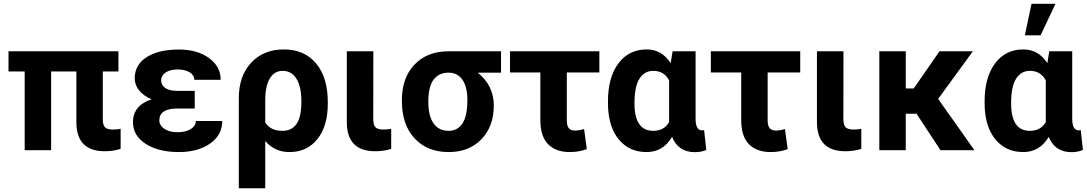

<svg xmlns="http://www.w3.org/2000/svg" viewBox="-20 -802 5804 1025"><path d="M612.3 -420.4H528.8V-165Q528.8 -136.2 539.8 -123.3Q550.8 -110.4 583 -110.4Q604.5 -110.4 624 -114.3V-7.3Q585.9 5.4 539.1 5.4Q390.6 5.4 387.7 -144.5V-420.4H252.9V0H111.8V-420.4H25.4V-528.3H612.3Z M689.9 -149.4Q689.9 -239.3 789.6 -272Q747.1 -289.6 723.1 -319.1Q699.2 -348.6 699.2 -383.8Q699.2 -455.6 762.5 -496.6Q825.7 -537.6 935.1 -537.6Q1033.2 -537.6 1095.7 -492.2Q1158.2 -446.8 1158.2 -376H1017.1Q1017.1 -400.9 992.4 -416Q967.8 -431.2 927.7 -431.2Q888.2 -431.2 864.3 -415Q840.3 -398.9 840.3 -372.6Q840.3 -347.2 862.3 -332Q884.3 -316.9 928.2 -316.9H1019.5V-222.7H926.3Q830.6 -222.2 830.6 -159.7Q830.6 -132.8 857.2 -114.5Q883.8 -96.2 927.2 -96.2Q972.2 -96.2 998.8 -113.3Q1025.4 -130.4 1025.4 -156.2H1166.5Q1166.5 -81.1 1101.6 -35.6Q1036.6 9.8 935.1 9.8Q826.2 9.8 758.1 -33.9Q689.9 -77.6 689.9 -149.4Z M1396 -148.4Q1423.3 -103.5 1488.3 -103.5Q1537.1 -103.5 1563 -140.4Q1588.9 -177.2 1588.9 -260.3Q1588.9 -339.4 1562.7 -381.6Q1536.6 -423.8 1488.8 -423.8Q1445.3 -423.8 1420.7 -383.5Q1396 -343.3 1396 -266.1ZM1495.6 -538.1Q1605 -538.1 1667.5 -463.4Q1730 -388.7 1730 -256.3V-250Q1730 -128.9 1674.6 -59.6Q1619.1 9.8 1525.4 9.8Q1445.8 9.8 1396 -49.3V203.1H1254.9V-277.3Q1254.9 -396.5 1320.8 -467.3Q1386.7 -538.1 1495.6 -538.1Z M1973.1 -528.3 1972.7 -165Q1972.7 -135.7 1984.1 -123Q1995.6 -110.4 2027.3 -110.4Q2048.8 -110.4 2068.4 -114.3V-7.3Q2030.3 5.4 1982.9 5.4Q1834 5.4 1831.5 -145.5V-528.3Z M2266.6 -258.8Q2266.6 -182.6 2294.7 -143.1Q2322.8 -103.5 2375 -103.5Q2422.9 -103.5 2449 -143.1Q2475.1 -182.6 2475.1 -269Q2475.1 -338.4 2448.7 -376.2Q2422.4 -414.1 2374 -414.1Q2323.2 -414.1 2294.9 -377Q2266.6 -339.8 2266.6 -258.8ZM2654.8 -414.1H2530.8Q2616.2 -344.7 2616.2 -238.8Q2616.2 -127.4 2550.3 -58.8Q2484.4 9.8 2375 9.8Q2261.7 9.8 2193.6 -63Q2125.5 -135.7 2125.5 -262.7V-269Q2125.5 -385.7 2192.6 -457Q2259.8 -528.3 2376 -528.3H2654.8Z M3179.7 -415H3005.9V-160.2Q3005.9 -131.3 3016.1 -118.2Q3026.4 -105 3050.3 -105Q3073.2 -105 3098.1 -113.3L3112.8 -5.9Q3071.3 9.8 3021.5 9.8Q2948.2 9.8 2906.7 -31.5Q2865.2 -72.8 2864.7 -159.7V-415H2702.6V-528.3H3179.7Z M3367.2 -250Q3367.2 -103.5 3467.3 -103.5Q3525.4 -103.5 3552.2 -150.4V-372.6Q3525.4 -423.8 3468.3 -423.8Q3419.9 -423.8 3393.6 -381.8Q3367.2 -339.8 3367.2 -250ZM3693.4 -528.3V-163.6Q3694.8 -106 3728 -106Q3734.9 -106 3738.8 -107.9L3750.5 -2Q3726.1 10.3 3689.5 10.3Q3601.1 10.3 3567.9 -71.3Q3520 9.8 3431.6 9.8Q3341.3 9.8 3286.1 -54.4Q3231 -118.7 3226.1 -230.5L3225.6 -260.3Q3225.6 -388.7 3281.2 -463.4Q3336.9 -538.1 3432.6 -538.1Q3513.2 -538.1 3560.5 -464.8L3570.8 -528.3Z M4252 -415H4078.1V-160.2Q4078.1 -131.3 4088.4 -118.2Q4098.6 -105 4122.6 -105Q4145.5 -105 4170.4 -113.3L4185.1 -5.9Q4143.6 9.8 4093.8 9.8Q4020.5 9.8 3979 -31.5Q3937.5 -72.8 3937 -159.7V-415H3774.9V-528.3H4252Z M4482.9 -528.3 4482.4 -165Q4482.4 -135.7 4493.9 -123Q4505.4 -110.4 4537.1 -110.4Q4558.6 -110.4 4578.1 -114.3V-7.3Q4540 5.4 4492.7 5.4Q4343.8 5.4 4341.3 -145.5V-528.3Z M4873 -194.8H4815.4V0H4674.3V-528.3H4815.4V-329.6H4857.9L4995.6 -528.3H5173.8L4988.3 -273.9L5182.1 0H5001Z M5377.9 -250Q5377.9 -103.5 5478 -103.5Q5536.1 -103.5 5563 -150.4V-372.6Q5536.1 -423.8 5479 -423.8Q5430.7 -423.8 5404.3 -381.8Q5377.9 -339.8 5377.9 -250ZM5704.1 -528.3V-163.6Q5705.6 -106 5738.8 -106Q5745.6 -106 5749.5 -107.9L5761.2 -2Q5736.8 10.3 5700.2 10.3Q5611.8 10.3 5578.6 -71.3Q5530.8 9.8 5442.4 9.8Q5352.1 9.8 5296.9 -54.4Q5241.7 -118.7 5236.8 -230.5L5236.3 -260.3Q5236.3 -388.7 5292 -463.4Q5347.7 -538.1 5443.4 -538.1Q5523.9 -538.1 5571.3 -464.8L5581.5 -528.3ZM5486.8 -781.7H5614.7L5535.2 -613.3H5451.2Z"/></svg>

Font: MAUL Bold
Style: Bold
Weight: 700
Designer: MAUL
Version: Version 1.0; 2020; ttfautohint (v1.8.3)